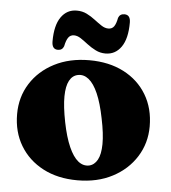

<svg xmlns="http://www.w3.org/2000/svg" viewBox="-52 -745 717 806"><g transform="rotate(5 307.0 -342.0)"><path d="M310.5 -493Q393.5 -493 455.5 -461Q517.5 -429 552 -371.5Q586.5 -314 586.5 -238Q586.5 -167.5 550.5 -110.2Q514.5 -53 451 -19.8Q387.5 13.5 303.5 13.5Q220.5 13.5 158.5 -19Q96.5 -51.5 62 -109Q27.5 -166.5 27.5 -241.5Q27.5 -313.5 63.5 -370.5Q99.5 -427.5 163.2 -460.2Q227 -493 310.5 -493ZM347 -52.5Q369.5 -57.5 382.2 -80.5Q395 -103.5 395.5 -146.8Q396 -190 382.5 -254.5Q370 -317.5 352.5 -357.5Q335 -397.5 313.2 -414.8Q291.5 -432 267.5 -427Q244.5 -422.5 232 -399.2Q219.5 -376 219 -333.2Q218.5 -290.5 231.5 -225Q244 -162.5 261.8 -122.5Q279.5 -82.5 301 -65.2Q322.5 -48 347 -52.5ZM374.5 -527Q352 -527 332.8 -536.8Q313.5 -546.5 297 -559.2Q280.5 -572 265.8 -581.8Q251 -591.5 237 -591.5Q221.5 -591.5 213 -579.5Q204.5 -567.5 199.5 -542.5Q193 -525 174.5 -525Q149 -525 149 -558.5Q149 -626 173.5 -661Q198 -696 239.5 -696Q263 -696 282 -686.5Q301 -677 317.5 -664.2Q334 -651.5 348.5 -642Q363 -632.5 377.5 -632.5Q393.5 -632.5 401.8 -644.5Q410 -656.5 414.5 -681Q421 -698 440 -698Q465.5 -698 465.5 -665Q465.5 -597.5 440.8 -562.2Q416 -527 374.5 -527Z"/></g></svg>

Font: Fraunces ExtraBold
Style: Regular
Weight: 800
Version: Version 1.000;[b76b70a41]